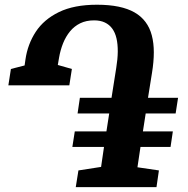

<svg xmlns="http://www.w3.org/2000/svg" viewBox="-20 -772 776 792"><path d="M292.5 0 303.5 -69 397 -83.5 409 -166H278.5L288.5 -230H419L430.5 -304H300L309.5 -368.5H440L459.5 -492Q465.5 -528.5 465.8 -559.2Q466 -590 460.5 -613.8Q455 -637.5 443 -654Q431 -670.5 412.5 -679.2Q394 -688 368 -688Q335.5 -688 311 -676Q286.5 -664 269 -642.8Q251.5 -621.5 240.2 -593.5Q229 -565.5 223.5 -533.5L218.5 -504L276.5 -487.5L266 -420H14.5L25 -487.5L81.5 -502L85 -526.5Q94 -589.5 127.5 -640.8Q161 -692 223.2 -722.2Q285.5 -752.5 380 -752.5Q430.5 -752.5 469 -744.5Q507.5 -736.5 535 -720.8Q562.5 -705 580.2 -681.2Q598 -657.5 606.2 -626Q614.5 -594.5 614.5 -556Q614.5 -517.5 607 -471.5L590.5 -368.5H714.5L704.5 -304H581L569.5 -230H693L683.5 -166H559.5L547 -82L635.5 -69L625.5 0Z"/></svg>

Font: Merriweather 28pt ExtraBold
Style: Italic
Weight: 800
Italic angle: -7.8°
Version: Version 2.101